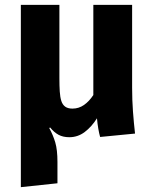

<svg xmlns="http://www.w3.org/2000/svg" viewBox="-20 -551 640 792"><path d="M525 -531V-189Q525 -138 528.5 -91Q532 -44 537 0L393 14Q389 0 385.5 -20Q382 -40 380 -63Q358 -28 329.5 -6.5Q301 15 266 15Q240 15 221.5 5Q203 -5 187 -25L183 -23Q199 6 208 36.5Q217 67 217 117V205L66 221V-531H225V-229Q225 -197 226.5 -173.5Q228 -150 233 -134.5Q238 -119 249 -111Q260 -103 279 -103Q305 -103 326.5 -118Q348 -133 365 -159V-531Z"/></svg>

Font: Qzxlaeiskcpccdgjqmyffctclhy
Style: Regular
Weight: 700
Monospace: yes
Designer: Carrois Corporate & Edenspiekermann
Foundry: Carrois Corporate GbR & Edenspiekermann AG
Version: Version 2.001